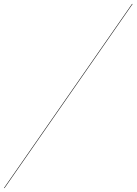

<svg xmlns="http://www.w3.org/2000/svg" viewBox="-50 -800 690 970"><path d="M617 -780 -30 150H-27L620 -780Z"/></svg>

Font: Bodoni* 96pt Medium
Style: Italic
Weight: 500
Italic angle: -13°
Version: Version 2.3